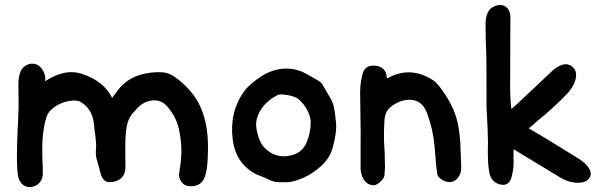

<svg xmlns="http://www.w3.org/2000/svg" viewBox="-20 -749 2519 796"><path d="M840 -190Q844 -152 841 -89Q839 -40 828 -13Q819 9 800.5 17.5Q782 26 758 22Q741 19 730 1.5Q719 -16 723 -33Q732 -84 732 -127Q732 -167 721 -217Q710 -265 673 -308Q651 -333 620 -333Q589 -333 563 -313Q550 -303 529 -278Q506 -251 502 -199Q499 -172 499.5 -122Q500 -72 500 -53Q499 -24 480 -8.5Q461 7 432 6Q417 6 407 -8Q400 -18 398 -27Q383 -80 379.5 -94.5Q376 -109 378 -132Q380 -148 376 -180Q372 -212 372 -210Q370 -238 367 -250Q358 -298 318 -324Q301 -336 271 -331Q230 -325 199 -300Q179 -285 172 -262Q161 -228 156 -168Q154 -115 157 -62Q157 -49 157.5 -35.5Q158 -22 155 -11Q142 24 103 27Q70 25 57 -10Q54 -22 52 -41Q48 -94 53 -209Q57 -282 55 -255Q58 -301 57 -343Q56 -372 56 -402Q57 -433 66 -454Q73 -471 92 -480Q111 -489 131 -482Q154 -473 166 -438Q170 -425 166 -412Q207 -438 245 -446.5Q283 -455 322 -442Q411 -412 445 -343Q456 -359 470 -377Q516 -436 599 -447Q627 -451 655 -449Q685 -447 717 -421Q790 -364 818 -289Q835 -245 840 -190Z M1373 -242Q1377 -198 1358 -133Q1346 -88 1299 -50Q1255 -14 1202 1Q1173 9 1152 6Q1118 10 1083 -10Q1062 -19 1041 -27Q958 -71 945 -169Q930 -282 991 -369Q1013 -400 1067 -435Q1096 -453 1130 -461Q1184 -472 1234 -451Q1253 -442 1299 -415Q1311 -408 1318 -397Q1310 -410 1348 -345Q1361 -324 1365 -302.5Q1369 -281 1373 -242ZM1268 -237Q1270 -266 1249 -301Q1229 -333 1208 -344Q1188 -354 1155 -357Q1138 -359 1129 -354Q1078 -327 1055 -283Q1040 -254 1042 -226Q1044 -204 1054 -174Q1067 -138 1100 -117.5Q1133 -97 1171 -102Q1233 -109 1253 -163Q1268 -203 1268 -237Z M1892 -63Q1894 -30 1877 -10Q1856 13 1827 3Q1811 -2 1798 -16Q1794 -20 1793 -27Q1788 -56 1781 -148Q1775 -214 1750 -281Q1736 -318 1708 -329.5Q1680 -341 1644 -330Q1620 -322 1599 -305Q1577 -287 1574 -252Q1571 -210 1572 -167Q1576 -111 1576 -55Q1575 -35 1574 -22Q1572 -10 1558.5 3Q1545 16 1532 19Q1504 20 1487 -6Q1475 -29 1475 -51Q1475 -60 1475 -150Q1476 -182 1474.5 -256Q1473 -330 1473 -369Q1474 -409 1483 -442Q1492 -477 1528 -477Q1547 -477 1559 -470Q1581 -458 1583 -431Q1583 -421 1591 -427Q1685 -477 1779 -414Q1787 -408 1799 -394Q1854 -324 1873 -257Q1884 -218 1888 -163Q1890 -113 1892 -63Z M2420 -54Q2436 -30 2424 -12Q2412 6 2389 8Q2344 13 2298 -16Q2208 -71 2118 -125Q2118 -125 2109 -130Q2109 -74 2109 -70Q2109 -45 2100 -12Q2088 27 2047 14Q2018 3 2010 -28Q2004 -54 2003 -93Q2002 -111 2003 -163Q2003 -199 1997 -307Q1997 -313 1997 -352Q1997 -512 1996 -524Q1993 -588 1993 -652Q1994 -687 2008 -707Q2016 -718 2034 -724.5Q2052 -731 2065 -727Q2094 -717 2096 -681Q2095 -487 2095 -419Q2094 -346 2100 -297Q2104 -300 2124 -318Q2273 -458 2266 -452Q2290 -474 2310 -480Q2334 -488 2352.5 -472.5Q2371 -457 2368 -432Q2365 -397 2330 -359Q2272 -299 2207 -247Q2191 -231 2172 -217Q2234 -180 2238 -178Q2324 -125 2381 -90Q2406 -74 2420 -54Z"/></svg>

Font: LXGW WenKai & Jojoba
Style: Regular
Weight: 400
Designer: LXGW / Fontworks Inc.
Foundry: LXGW / Fontworks Inc.
Version: Version 1.501;January 22, 2025;FontCreator 15.0.0.2927 64-bi